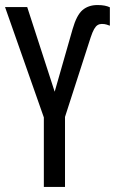

<svg xmlns="http://www.w3.org/2000/svg" viewBox="-20 -742 460 762"><path d="M154 0V-276L0 -714H88L197 -378L268 -626Q284 -682 307.5 -702Q331 -722 367 -722Q384 -722 396 -719.5Q408 -717 416 -713V-640Q411 -642 403 -644.5Q395 -647 384 -647Q375 -647 367.5 -642.5Q360 -638 353.5 -626.5Q347 -615 340 -594L238 -278V0Z"/></svg>

Font: Noto Sans ExtraCondensed
Style: Regular
Weight: 400
Width: 2
Designer: Monotype Design Team
Foundry: Monotype Imaging Inc.
Version: Version 2.013